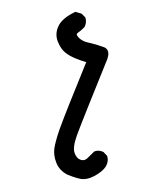

<svg xmlns="http://www.w3.org/2000/svg" viewBox="-142 -858 784 944"><g transform="rotate(20 250.0 -386.0)"><path d="M212.9 -211.4Q212.9 -286.6 223.1 -553.2Q206.1 -552.2 192.1 -552.2Q178.2 -552.2 167.5 -552.7Q135.3 -553.7 109.9 -562.5Q83.5 -571.3 57.6 -600.1Q33.7 -627 33.7 -663.6Q33.7 -668 34.2 -672.4Q37.1 -714.4 85.9 -765.1L88.4 -767.6L120.6 -769.5L144 -758.3L145 -756.8Q156.7 -741.2 156.7 -720.7Q156.7 -717.8 156.2 -712.9Q147.5 -692.4 134.8 -674.3Q132.3 -670.4 132.3 -667.7Q132.3 -665 135.7 -661.6Q139.2 -658.2 145.5 -654.8Q162.6 -646 185.1 -646Q193.4 -646 202.6 -647.5Q238.8 -652.3 273.9 -652.3Q276.4 -652.3 277.8 -652.3Q279.3 -652.3 281.5 -652.3Q283.7 -652.3 286.6 -651.6Q289.6 -650.9 292.5 -649.9Q314 -641.1 315.4 -605.5Q303.2 -271.5 303.2 -200.2Q303.2 -135.3 323.2 -112.8Q340.8 -92.8 358.9 -92.8Q367.2 -92.8 373.3 -95.2Q379.4 -97.7 382.8 -101.3Q386.2 -105 388.7 -108.9Q398.4 -127.4 410.6 -154.3Q425.8 -167.5 446.3 -167.5Q449.2 -167.5 454.1 -167L476.6 -155.8L478 -154.3Q490.2 -138.7 490.2 -117.2Q490.2 -111.3 489.3 -105Q482.9 -75.7 453.1 -42Q422.9 -8.3 389.6 -3.9Q369.1 -1.5 352.5 -1.5Q331.5 -1.5 324.2 -2Q280.3 -8.3 254.2 -38.1Q228 -67.9 220.9 -101.3Q213.9 -134.8 212.9 -200.2Q212.9 -205.1 212.9 -211.4Z"/></g></svg>

Font: Bakudai
Style: Bold
Weight: 700
Version: Version 1.48